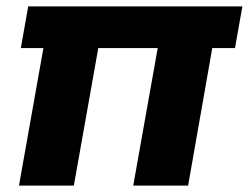

<svg xmlns="http://www.w3.org/2000/svg" viewBox="-20 -578 775 598"><path d="M44.9 -428.2 67.9 -558.1H734.9L711.9 -428.2H641.1L565.9 0H395L471.2 -428.2H286.1L210 0H39.1L115.2 -428.2Z"/></svg>

Font: SVN-Poppins
Style: Bold Italic
Weight: 700
Italic angle: -10°
Designer: Ninad Kale (Devanagari), Jonny Pinhorn (Latin)
Foundry: Indian Type Foundry
Version: Version 3.002 2017